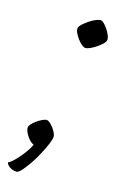

<svg xmlns="http://www.w3.org/2000/svg" viewBox="-135 -574 455 734"><g transform="rotate(15 92.0 -206.5)"><path d="M8 115Q-1 115 -10.5 111Q-20 107 -26 100.5Q-32 94 -32 89Q-20 83 -4.5 67Q11 51 25 32Q39 13 45 -2Q36 -5 27 -15Q18 -25 12 -37Q6 -49 6 -58Q6 -65 13 -73Q20 -81 30.5 -88.5Q41 -96 51.5 -101Q62 -106 68 -106Q76 -106 86 -96Q96 -86 103.5 -73Q111 -60 111 -51Q111 -42 103 -22.5Q95 -3 82.5 20.5Q70 44 55.5 65.5Q41 87 28.5 101Q16 115 8 115ZM140 -410Q134 -410 125 -417.5Q116 -425 108 -436Q100 -447 95 -458Q90 -469 92 -476Q94 -484 103.5 -492.5Q113 -501 125.5 -509.5Q138 -518 150 -523Q162 -528 169 -528Q175 -528 183 -520.5Q191 -513 198.5 -501.5Q206 -490 210.5 -478.5Q215 -467 213 -459Q212 -453 203.5 -445Q195 -437 183.5 -429Q172 -421 160 -415.5Q148 -410 140 -410Z"/></g></svg>

Font: Texturina Medium 12pt Thin
Style: Italic
Weight: 250
Italic angle: -11°
Version: Version 1.002